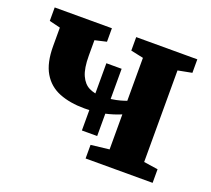

<svg xmlns="http://www.w3.org/2000/svg" viewBox="-100 -681 891 809"><g transform="rotate(20 346.0 -277.0)"><path d="M356 0V-61L438 -70.5V-227.5Q405 -213.5 366.2 -205Q327.5 -196.5 278.5 -196.5Q214 -196.5 166 -215.5Q118 -234.5 91.8 -278.8Q65.5 -323 65.5 -398.5V-481L16 -493V-553.5H272.5V-493L220.5 -481V-412Q220.5 -355 234.5 -324Q248.5 -293 273 -281Q297.5 -269 329 -269Q350.5 -269 372 -272Q393.5 -275 410.8 -279.8Q428 -284.5 438 -288.5V-481L381.5 -493V-553.5H655.5V-493L593 -481V-70.5L656.5 -61V0ZM301 -105.5V-407H369.5V-105.5Z"/></g></svg>

Font: Merriweather 24pt ExtraBold
Style: Regular
Weight: 800
Version: Version 2.100